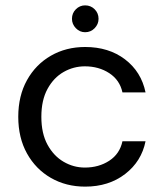

<svg xmlns="http://www.w3.org/2000/svg" viewBox="-20 -683 610 715"><path d="M297 12Q226 12 169.5 -20.5Q113 -53 80.5 -111.5Q48 -170 48 -248Q48 -326 80.5 -384.5Q113 -443 169.5 -475.5Q226 -508 297 -508Q385 -508 445.5 -462Q506 -416 522 -339H436Q426 -385 387 -410.5Q348 -436 296 -436Q254 -436 217 -415Q180 -394 157 -352Q134 -310 134 -248Q134 -186 157 -144Q180 -102 217 -80.5Q254 -59 296 -59Q348 -59 387 -84.5Q426 -110 436 -157H522Q507 -82 446 -35Q385 12 297 12ZM297 -563Q277 -563 262.5 -578Q248 -593 248 -613Q248 -634 262.5 -648.5Q277 -663 297 -663Q318 -663 332.5 -648.5Q347 -634 347 -613Q347 -593 332.5 -578Q318 -563 297 -563Z"/></svg>

Font: Firefly Display
Style: Regular
Weight: 400
Designer: Colophon Foundry, Jonny Pinhorn
Foundry: Colophon Foundry
Version: Version 1.200; ttfautohint (v1.8.3)